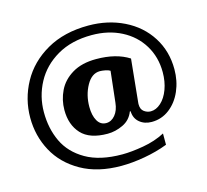

<svg xmlns="http://www.w3.org/2000/svg" viewBox="-105 -792 1049 971"><g transform="rotate(-15 420.0 -306.5)"><path d="M32 -296Q32 -394 79 -480Q126 -566 217.5 -618.5Q309 -671 436 -671Q538 -671 621.5 -630Q705 -589 752.5 -514.5Q800 -440 800 -345Q800 -284 777.5 -232Q755 -180 714 -148.5Q673 -117 621 -117Q583 -117 557.5 -138.5Q532 -160 531 -197H527Q511 -155 471 -136Q431 -117 390 -117Q296 -117 252.5 -164.5Q209 -212 209 -289Q209 -342 232 -389.5Q255 -437 305 -467Q355 -497 430 -497Q535 -497 602 -454L579 -225V-219Q579 -194 595 -182Q611 -170 630 -170Q658 -170 683.5 -193Q709 -216 724 -256.5Q739 -297 739 -346Q739 -425 701 -487.5Q663 -550 595 -585Q527 -620 440 -620Q334 -620 258.5 -576Q183 -532 144.5 -460Q106 -388 106 -305Q106 -220 138.5 -151Q171 -82 244.5 -39.5Q318 3 435 3Q482 3 545.5 -8Q609 -19 660 -46V13Q603 35 537.5 46.5Q472 58 415 58Q292 58 205.5 9Q119 -40 75.5 -120.5Q32 -201 32 -296ZM468 -259 486 -421Q477 -427 460.5 -430Q444 -433 433 -433Q390 -433 362.5 -383.5Q335 -334 335 -272Q335 -227 351 -199Q367 -171 397 -171Q424 -171 444 -195Q464 -219 468 -259Z"/></g></svg>

Font: Trirong ExtraBold
Style: Regular
Weight: 800
Designer: Katatrad Team
Foundry: CadsonDemak
Version: Version 1.001